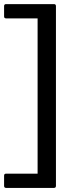

<svg xmlns="http://www.w3.org/2000/svg" viewBox="-20 -755 394 940"><path d="M0 105V154.8C0 161.6 3.3 165 9.8 165H244.1C250.7 165 253.9 161.6 253.9 154.8V-725.1C253.9 -731.6 250.7 -734.9 244.1 -734.9H9.8C3.3 -734.9 0 -731.6 0 -725.1V-674.8C0 -668.3 3.3 -665 9.8 -665H164.1V95.2H9.8C3.3 95.2 0 98.5 0 105Z"/></svg>

Font: Numans
Style: Regular
Weight: 400
Designer: Jovanny Lemonad
Foundry: Jovanny Lemonad
Version: Version 001.001